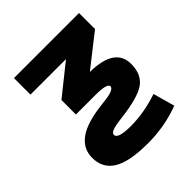

<svg xmlns="http://www.w3.org/2000/svg" viewBox="-204 -660 1027 1027"><g transform="rotate(-45 309.0 -147.0)"><path d="M335 -399.4H66.4V-524.4H558.6V-403.3L377 -260.7Q564.5 -257.8 563.5 -133.8Q563.5 -56.6 513.2 -20Q462.9 16.6 324.2 33.2Q266.6 40 248 48.3Q229.5 56.6 229.5 68.4Q229.5 99.6 328.1 99.6Q427.7 99.6 534.2 63.5L568.4 186.5Q453.1 229.5 328.1 229.5Q187.5 229.5 124 190.9Q60.5 152.3 60.5 73.2Q60.5 3.9 118.7 -37.6Q176.8 -79.1 304.7 -92.8Q361.3 -98.6 380.9 -107.4Q400.4 -116.2 400.4 -127.9Q400.4 -152.3 311.5 -152.3H163.1V-261.7Z"/></g></svg>

Font: Gen Shin Gothic Heavy
Style: Bold
Weight: 900
Designer: [Source Han Sans]
Ryoko NISHIZUKA  (kana & ideographs); Paul D. Hunt (Latin, Greek & Cyrillic); Wenlong ZHANG  (bopomofo
Version: Version 1.002.20150607